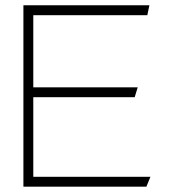

<svg xmlns="http://www.w3.org/2000/svg" viewBox="-20 -701 641 721"><path d="M105 -37.1V-335.9H485.8L497.1 -373H105V-644H533.2L541 -681.2H67.9V0H529.8L544.9 -37.1Z"/></svg>

Font: Comic Neue Angular Light
Style: Regular
Weight: 300
Designer: Craig Rozynski
Foundry: Craig Rozynski
Version: Version 2.003